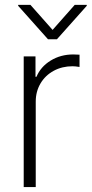

<svg xmlns="http://www.w3.org/2000/svg" viewBox="-20 -759 372 779"><path d="M76.2 -530.3H124V-447.3H127.9Q145 -488.3 185.5 -513.2Q226.1 -538.1 277.3 -538.1L302.7 -537.1V-487.3Q285.2 -490.2 274.4 -490.2Q231.9 -490.2 197.8 -471.7Q163.6 -453.1 144.3 -420.4Q125 -387.7 125 -346.7V0H76.2ZM193.4 -637.7 283.2 -739.3H332V-735.4L210.9 -599.6H174.8L53.7 -735.4V-739.3H103.5Z"/></svg>

Font: Pretendard Std ExtraLight
Style: Regular
Weight: 200
Designer: Base glyphs from Inter by Rasmus Andersson; Hangeul glyphs from Noto Sans CJK(Source Han Sans) by Jang Soo-young and Kan
Foundry: Kil Hyung-jin
Version: Version 1.309